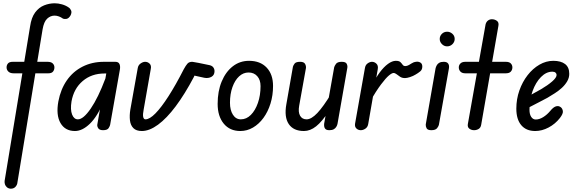

<svg xmlns="http://www.w3.org/2000/svg" viewBox="-20 -792 3515 1168"><path d="M45 356Q31 355 22 347Q13 339 10 329Q7 319 8 309L163 -631Q171 -686 194 -716.5Q217 -747 248.5 -759.5Q280 -772 313 -772Q334 -772 357 -765.5Q380 -759 397 -747Q407 -741 412.5 -728.5Q418 -716 409 -698Q398 -679 383.5 -677Q369 -675 361 -680Q352 -687 338.5 -692Q325 -697 312 -697Q287 -697 267 -678.5Q247 -660 239 -613L86 318Q85 332 74.5 344Q64 356 45 356ZM63 -346Q42 -346 31 -356.5Q20 -367 20 -382Q20 -396 28.5 -406Q37 -416 58 -416H269Q291 -416 301 -406Q311 -396 311 -382Q311 -367 302.5 -356.5Q294 -346 274 -346Z M436 5Q376 5 348 -43.5Q320 -92 335 -175Q349 -249 386.5 -303Q424 -357 482 -386.5Q540 -416 612 -416H663L652 -345H616Q537 -345 483 -299Q429 -253 415 -175Q407 -125 418.5 -95.5Q430 -66 454 -66Q487 -66 532 -131.5Q577 -197 621 -314L610 -174Q573 -84 527 -39.5Q481 5 436 5ZM607 0Q585 0 577.5 -12Q570 -24 572 -35L639 -416H682Q701 -416 707 -402Q713 -388 709 -367L650 -33Q649 -26 641 -13Q633 0 607 0Z M843 5Q809 5 791.5 -12.5Q774 -30 770.5 -60Q767 -90 773 -126L818 -378Q821 -396 835.5 -406Q850 -416 863 -416Q879 -416 890.5 -404.5Q902 -393 897 -371L854 -126Q848 -96 851 -81Q854 -66 865 -66Q890 -66 925.5 -102Q961 -138 1005 -206.5Q1049 -275 1098 -371Q1110 -393 1120 -404.5Q1130 -416 1149 -416Q1151 -416 1159 -414.5Q1167 -413 1187.5 -409.5Q1208 -406 1248 -397Q1268 -394 1276.5 -383.5Q1285 -373 1285 -359Q1285 -335 1266 -324.5Q1247 -314 1222 -319L1163 -332L1159 -323Q1104 -219 1049 -145.5Q994 -72 941.5 -33.5Q889 5 843 5Z M1442 5Q1378 5 1341 -40Q1304 -85 1304 -160Q1304 -237 1328.5 -296Q1353 -355 1396 -388.5Q1439 -422 1495 -422Q1563 -422 1602 -381Q1641 -340 1641 -269Q1641 -212 1625.5 -162Q1610 -112 1582.5 -74.5Q1555 -37 1519 -16Q1483 5 1442 5ZM1445 -66Q1479 -66 1506 -93Q1533 -120 1549 -166Q1565 -212 1565 -268Q1565 -306 1545 -328.5Q1525 -351 1492 -351Q1460 -351 1434.5 -327.5Q1409 -304 1394 -262Q1379 -220 1379 -167Q1379 -122 1397 -94Q1415 -66 1445 -66Z M1829 5Q1765 5 1736.5 -37.5Q1708 -80 1722 -158L1762 -386Q1764 -394 1772 -405Q1780 -416 1806 -416Q1829 -416 1836 -403Q1843 -390 1841 -377L1800 -149Q1793 -110 1805.5 -88Q1818 -66 1845 -66Q1874 -66 1910.5 -104.5Q1947 -143 1996 -224L1980 -115Q1939 -52 1903 -23.5Q1867 5 1829 5ZM1983 0Q1964 0 1957 -10.5Q1950 -21 1952 -40L2013 -383Q2015 -391 2024 -403.5Q2033 -416 2059 -416Q2083 -416 2089 -404Q2095 -392 2093 -380L2033 -38Q2031 -29 2025.5 -20Q2020 -11 2010 -5.5Q2000 0 1983 0Z M2175 0Q2159 0 2148 -10.5Q2137 -21 2140 -40L2200 -378Q2203 -397 2216.5 -406.5Q2230 -416 2243 -416Q2258 -416 2270 -404.5Q2282 -393 2278 -371L2220 -38Q2217 -19 2203 -9.5Q2189 0 2175 0ZM2228 -170 2247 -278Q2266 -319 2290.5 -352Q2315 -385 2340.5 -403.5Q2366 -422 2388 -422Q2408 -422 2416 -414Q2424 -406 2429.5 -398Q2435 -390 2446 -390Q2456 -390 2467.5 -396.5Q2479 -403 2485 -407Q2497 -415 2512 -416.5Q2527 -418 2538 -411Q2549 -404 2549 -387Q2549 -368 2536 -357.5Q2523 -347 2509 -339Q2493 -329 2474 -323Q2455 -317 2444 -317Q2426 -317 2414 -325Q2402 -333 2392.5 -340.5Q2383 -348 2374 -348Q2364 -348 2345.5 -332.5Q2327 -317 2298 -278.5Q2269 -240 2228 -170Z M2604 0Q2581 0 2575 -12Q2569 -24 2570 -35L2630 -378Q2633 -388 2638 -396.5Q2643 -405 2653 -410.5Q2663 -416 2680 -416Q2699 -416 2706.5 -405Q2714 -394 2711 -376L2650 -33Q2649 -26 2639.5 -13Q2630 0 2604 0ZM2700 -510Q2682 -510 2668.5 -523.5Q2655 -537 2655 -555Q2655 -573 2668 -586Q2681 -599 2700 -599Q2718 -599 2732 -586.5Q2746 -574 2746 -555Q2746 -537 2732.5 -523.5Q2719 -510 2700 -510Z M2864 0Q2848 0 2835.5 -9Q2823 -18 2826 -37L2934 -644Q2938 -659 2948.5 -667Q2959 -675 2972 -675Q2989 -675 3002.5 -665.5Q3016 -656 3012 -635L2907 -32Q2904 -15 2891.5 -7.5Q2879 0 2864 0ZM2811 -346Q2791 -346 2781 -356.5Q2771 -367 2771 -382Q2771 -396 2781 -406Q2791 -416 2811 -416H3057Q3078 -416 3087.5 -406Q3097 -396 3097 -382Q3097 -367 3087.5 -356.5Q3078 -346 3057 -346Z M3236 5Q3181 5 3151 -30.5Q3121 -66 3121 -131Q3121 -189 3139.5 -241.5Q3158 -294 3189.5 -334.5Q3221 -375 3261.5 -398.5Q3302 -422 3346 -422Q3392 -422 3417.5 -402.5Q3443 -383 3443 -343Q3443 -319 3430.5 -297.5Q3418 -276 3398.5 -258Q3379 -240 3355.5 -225Q3332 -210 3310 -197Q3289 -186 3260.5 -171Q3232 -156 3205.5 -142.5Q3179 -129 3161 -120L3175 -197Q3188 -203 3204.5 -212Q3221 -221 3238.5 -231Q3256 -241 3271 -249Q3312 -273 3339 -296.5Q3366 -320 3366 -336Q3366 -344 3359.5 -350Q3353 -356 3340 -356Q3303 -356 3271 -323.5Q3239 -291 3220 -238.5Q3201 -186 3201 -124Q3201 -97 3211.5 -81Q3222 -65 3239 -65Q3261 -65 3284.5 -79.5Q3308 -94 3328 -118Q3346 -140 3362 -145Q3378 -150 3391 -140Q3401 -133 3404 -117Q3407 -101 3386 -74Q3358 -38 3317.5 -16.5Q3277 5 3236 5Z"/></svg>

Font: Edu VIC WA NT Beginner Medium
Style: Regular
Weight: 500
Designer: Tina and Corey Anderson
Foundry: Google for Education
Version: Version 1.003